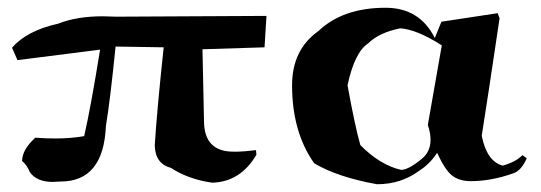

<svg xmlns="http://www.w3.org/2000/svg" viewBox="-20 -532 1396 495"><path d="M527 -61Q465 -70 421 -99Q380 -110 379 -157Q384 -241 402 -410L278 -412Q264 -273 253 -207Q247 -64 136 -64L116 -63Q75 -63 57 -88Q50 -106 37 -117Q37 -146 71 -177Q98 -175 122 -175Q163 -175 197 -181Q214 -255 238 -404L25 -377L11 -409Q49 -453 130 -471Q178 -490 245 -490L280 -489L667 -491L662 -410L502 -405L506 -218Q507 -141 582 -141H593Q607 -141 640 -145L641 -133Q600 -63 527 -61Z M952 -57Q851 -75 790 -111Q733 -192 733 -312Q733 -404 801 -452Q864 -512 974 -512Q1062 -512 1101 -434L1118 -476L1263 -498L1268 -485Q1238 -283 1222 -182Q1235 -116 1276 -105Q1309 -114 1327 -132L1338 -124Q1324 -92 1303 -85Q1246 -65 1194 -65Q1164 -65 1145.5 -79.5Q1127 -94 1107 -138Q1088 -109 1061 -92Q1014 -57 952 -57ZM1014 -94Q1033 -94 1068 -123Q1090 -141 1090 -172Q1090 -189 1083 -210L1119 -415Q1055 -456 1012 -459Q957 -448 929 -420Q894 -397 876 -312Q895 -207 909 -158Q959 -107 1014 -94Z"/></svg>

Font: Xiangcui Kesong Xiangcui Kesong
Style: Regular
Weight: 400
Version: Version 1.501;March 28, 2024;FontCreator 14.0.0.2814 64-bit